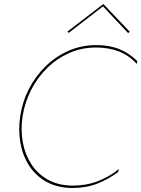

<svg xmlns="http://www.w3.org/2000/svg" viewBox="-20 -934 708 962"><path d="M93 -350Q104 -421 136 -483.5Q168 -546 216.5 -593.5Q265 -641 327 -668.5Q389 -696 461 -696Q524 -696 575 -676.5Q626 -657 665 -614L668 -628Q627 -668 577.5 -688Q528 -708 462 -708Q388 -708 323.5 -679.5Q259 -651 208.5 -602Q158 -553 125 -488.5Q92 -424 81 -350Q71 -281 82.5 -217Q94 -153 127 -102.5Q160 -52 214 -22.5Q268 7 341 8Q412 8 467.5 -14Q523 -36 572 -72L576 -87Q527 -48 470 -26Q413 -4 342 -4Q271 -5 219.5 -34Q168 -63 136.5 -112Q105 -161 94 -222.5Q83 -284 93 -350ZM496 -902 622 -768 630 -775 498 -914 318 -776 324 -769Z"/></svg>

Font: Jost* 200 Hairline Italic
Style: Italic
Weight: 100
Italic angle: -10°
Version: Version 3.200; ttfautohint (v0.97) -l 8 -r 50 -G 200 -x 14 -